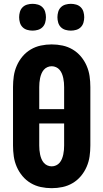

<svg xmlns="http://www.w3.org/2000/svg" viewBox="-20 -975 540 1003"><path d="M250 8Q221 8 193 2Q165 -4 140.5 -18.5Q116 -33 97.5 -55Q79 -77 67.5 -103.5Q56 -130 52 -158Q48 -186 48 -215V-520Q48 -549 52 -577Q56 -605 67.5 -631.5Q79 -658 97.5 -680Q116 -702 140.5 -716.5Q165 -731 193 -737Q221 -743 250 -743Q279 -743 307 -737Q335 -731 359.5 -716.5Q384 -702 402.5 -680Q421 -658 432.5 -631.5Q444 -605 448 -577Q452 -549 452 -520V-215Q452 -186 448 -158Q444 -130 432.5 -103.5Q421 -77 402.5 -55Q384 -33 359.5 -18.5Q335 -4 307 2Q279 8 250 8ZM185 -405H315V-520Q315 -532 314 -543.5Q313 -555 310.5 -567Q308 -579 303.5 -590Q299 -601 291.5 -610Q284 -619 273 -624Q262 -629 250 -629Q238 -629 227 -624Q216 -619 208.5 -610Q201 -601 196.5 -590Q192 -579 189.5 -567Q187 -555 186 -543.5Q185 -532 185 -520ZM250 -106Q262 -106 273 -111Q284 -116 291.5 -125Q299 -134 303.5 -145Q308 -156 310.5 -168Q313 -180 314 -191.5Q315 -203 315 -215V-330H185V-215Q185 -203 186 -191.5Q187 -180 189.5 -168Q192 -156 196.5 -145Q201 -134 208.5 -125Q216 -116 227 -111Q238 -106 250 -106ZM350 -815Q336 -815 322 -819Q308 -823 298 -833Q288 -843 284 -857Q280 -871 280 -885Q280 -899 284 -913Q288 -927 298 -937Q308 -947 322 -951Q336 -955 350 -955Q364 -955 378 -951Q392 -947 402 -937Q412 -927 416 -913Q420 -899 420 -885Q420 -871 416 -857Q412 -843 402 -833Q392 -823 378 -819Q364 -815 350 -815ZM150 -815Q136 -815 122 -819Q108 -823 98 -833Q88 -843 84 -857Q80 -871 80 -885Q80 -899 84 -913Q88 -927 98 -937Q108 -947 122 -951Q136 -955 150 -955Q164 -955 178 -951Q192 -947 202 -937Q212 -927 216 -913Q220 -899 220 -885Q220 -871 216 -857Q212 -843 202 -833Q192 -823 178 -819Q164 -815 150 -815Z"/></svg>

Font: Iosevka SS18 Heavy
Style: Regular
Weight: 900
Monospace: yes
Designer: Belleve Invis
Foundry: Belleve Invis
Version: Version 25.1.1; ttfautohint (v1.8.4)